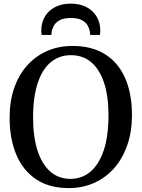

<svg xmlns="http://www.w3.org/2000/svg" viewBox="-20 -998 760 1030"><path d="M353.5 11Q245.5 12 174 -36Q102.5 -84 67 -169.5Q31.5 -255 31.5 -366.5Q31.5 -455 56.2 -526.2Q81 -597.5 126.5 -647.8Q172 -698 233.5 -724.8Q295 -751.5 368.5 -751.5Q475 -751.5 546 -705.5Q617 -659.5 652.5 -576.2Q688 -493 688 -380.5Q688 -292.5 663.2 -220.8Q638.5 -149 593.8 -97.5Q549 -46 487.8 -18Q426.5 10 353.5 11ZM358 -38.5Q419.5 -38.5 465.2 -77Q511 -115.5 536.5 -191.5Q562 -267.5 562 -380Q562 -481 538.5 -553Q515 -625 470.2 -663.5Q425.5 -702 360.5 -702Q299 -702 253.5 -665.2Q208 -628.5 182.8 -554Q157.5 -479.5 157.5 -367Q157.5 -265.5 180.8 -192Q204 -118.5 248.8 -78.5Q293.5 -38.5 358 -38.5ZM359.5 -978.5Q408.5 -978.5 444 -959.8Q479.5 -941 498.8 -908.5Q518 -876 518 -835Q518 -829 517.5 -822.8Q517 -816.5 516 -810.5H463.5Q463.5 -813.5 463.5 -818Q463.5 -822.5 462.5 -827Q459.5 -844.5 450 -861.5Q440.5 -878.5 419 -890Q397.5 -901.5 359.5 -901.5Q322 -901.5 300.8 -890Q279.5 -878.5 269.8 -861.5Q260 -844.5 257 -827Q256.5 -822.5 256.2 -818Q256 -813.5 256 -810.5H203.5Q202.5 -816.5 202 -822.8Q201.5 -829 201.5 -835Q201.5 -876 220.5 -908.5Q239.5 -941 275 -959.8Q310.5 -978.5 359.5 -978.5Z"/></svg>

Font: Merriweather 36pt Medium
Style: Regular
Weight: 500
Version: Version 2.100